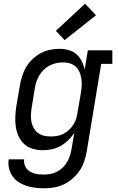

<svg xmlns="http://www.w3.org/2000/svg" viewBox="-20 -801 640 1034"><path d="M217 213Q192 213 168 210Q144 207 121.5 199.5Q99 192 80 179.5Q61 167 47.5 148Q34 129 28.5 105Q23 81 27 57H110Q108 70 111.5 83Q115 96 122.5 106Q130 116 141 122.5Q152 129 164.5 133Q177 137 190.5 138Q204 139 217 139Q235 139 253 135.5Q271 132 287.5 123.5Q304 115 318 101.5Q332 88 341.5 71.5Q351 55 356.5 38Q362 21 365 3L380 -85Q366 -64 347 -45.5Q328 -27 305.5 -14.5Q283 -2 258.5 3Q234 8 210 8Q210 8 210 8Q210 8 210 8Q182 8 155.5 0Q129 -8 110 -25.5Q91 -43 80 -67.5Q69 -92 65 -118.5Q61 -145 62.5 -173.5Q64 -202 68 -230L87 -340Q91 -365 99 -390.5Q107 -416 120.5 -439Q134 -462 154 -481.5Q174 -501 198 -514Q222 -527 248 -532.5Q274 -538 299 -538Q325 -538 349 -531.5Q373 -525 391 -509.5Q409 -494 420 -472Q431 -450 436 -426L453 -530H585V-457H525L447 15Q442 42 433.5 68Q425 94 409 117.5Q393 141 371 160.5Q349 180 323.5 192Q298 204 271 208.5Q244 213 217 213ZM254 -66Q271 -66 288 -69Q305 -72 321 -80Q337 -88 350.5 -100.5Q364 -113 374 -128Q384 -143 389.5 -159.5Q395 -176 397 -193L416 -303Q419 -322 420 -341Q421 -360 418 -378.5Q415 -397 408 -413.5Q401 -430 388 -442Q375 -454 357 -459.5Q339 -465 320 -465Q301 -465 283 -461Q265 -457 248 -448.5Q231 -440 217 -426.5Q203 -413 193 -397Q183 -381 177 -363.5Q171 -346 168 -328L150 -218Q147 -199 146.5 -180Q146 -161 149.5 -143.5Q153 -126 162 -110.5Q171 -95 185 -84.5Q199 -74 217 -70Q235 -66 254 -66ZM328 -585 281 -635 438 -781 497 -719Z"/></svg>

Font: Iosevka Curly Slab Extended
Style: Italic
Weight: 400
Width: 7
Italic angle: -9°
Monospace: yes
Designer: Belleve Invis
Foundry: Belleve Invis
Version: Version 11.1.0; ttfautohint (v1.8.3)